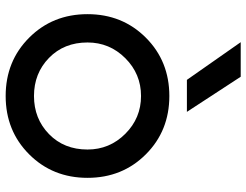

<svg xmlns="http://www.w3.org/2000/svg" viewBox="-116 -741 870 678"><g transform="rotate(90 319.0 -402.0)"><path d="M262 -627 129 -817H251L375 -627ZM113 -70Q30 -153 30 -276Q30 -399 113 -482Q196 -565 319 -565Q442 -565 525 -482Q608 -399 608 -276Q608 -153 525 -70Q442 13 319 13Q196 13 113 -70ZM130 -276Q130 -193 184.5 -140Q239 -87 319 -87Q399 -87 453.5 -140Q508 -193 508 -276Q508 -354 452.5 -409.5Q397 -465 319 -465Q241 -465 185.5 -409.5Q130 -354 130 -276Z"/></g></svg>

Font: Edgecutting Lite Sharp
Style: Medium
Weight: 500
Designer: RandomMaerks (Nguyen Gia Bao)
Version: Version 1.0